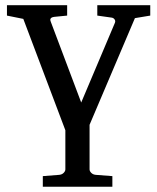

<svg xmlns="http://www.w3.org/2000/svg" viewBox="-20 -502 606 740"><path d="M500 -432.1 325.2 -21V150.9Q325.2 157.7 331.8 164.3Q338.4 170.9 349.1 171.9L413.1 176.8V217.8H145V176.8L208 171.9Q218.8 170.9 225.3 164.3Q231.9 157.7 231.9 150.9V0L69.8 -429.2L6.8 -441.9V-481.9H238.8V-441.9L189 -437Q182.1 -436 179 -434.1Q175.8 -432.1 174.6 -429.4Q173.3 -426.8 174.1 -423.6Q174.8 -420.4 175.8 -418L293 -106.9L422.9 -414.1Q425.8 -421.4 421.6 -427.2Q417.5 -433.1 410.2 -434.1L355 -441.9V-481.9H559.1V-441.9Z"/></svg>

Font: Charis SIL CyrE
Style: Regular
Weight: 400
Foundry: SIL International
Version: Version 5.000